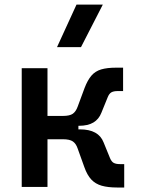

<svg xmlns="http://www.w3.org/2000/svg" viewBox="-20 -815 626 837"><path d="M261.7 -266.6 253.9 -309.6Q284.2 -309.6 297.6 -319.3Q311 -329.1 318.4 -349.6L348.6 -431.2Q361.8 -465.8 378.7 -485.4Q395.5 -504.9 421.4 -512.5Q447.3 -520 485.4 -520H516.6V-418H493.2Q475.6 -418 465.8 -412.6Q456.1 -407.2 449.7 -391.6L421.9 -323.2Q411.1 -295.4 387.2 -281Q363.3 -266.6 323.7 -266.6ZM74.7 0V-517.6H187V0ZM179.7 -208V-309.6H321.8V-208ZM490.2 2.4Q450.7 2.4 423.3 -5.4Q396 -13.2 377.9 -32.5Q359.9 -51.8 347.7 -86.4L318.4 -168Q311.5 -188.5 297.9 -198.2Q284.2 -208 253.9 -208L261.7 -251H328.6Q409.7 -251 431.6 -194.3L459.5 -126Q465.8 -110.4 475.6 -105Q485.4 -99.6 502.9 -99.6H521.5V2.4ZM228.5 -609.4 313.5 -794.9H428.2L333 -609.4Z"/></svg>

Font: Cascadia Mono Medium
Style: Regular
Weight: 500
Monospace: yes
Designer: Aaron Bell
Foundry: Saja Typeworks
Version: Version 2407.024